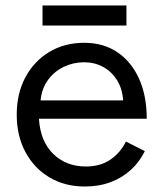

<svg xmlns="http://www.w3.org/2000/svg" viewBox="-20 -668 587 700"><path d="M289 12Q216 12 160 -21.5Q104 -55 72.5 -114Q41 -173 41 -250Q41 -327 72.5 -386Q104 -445 159.5 -478.5Q215 -512 287 -512Q357 -512 408 -477.5Q459 -443 487 -381Q515 -319 515 -235H122Q127 -153 174 -107Q221 -61 293 -61Q346 -61 382.5 -86Q419 -111 439 -152L508 -117Q489 -78 457.5 -49Q426 -20 383.5 -4Q341 12 289 12ZM128 -302H429Q426 -345 406.5 -376Q387 -407 356 -424Q325 -441 286 -441Q248 -441 213 -424.5Q178 -408 155 -376.5Q132 -345 128 -302ZM135 -575V-648H441V-575Z"/></svg>

Font: Figtree
Style: Regular
Weight: 400
Designer: Erik Kennedy
Foundry: Erik Kennedy
Version: Version 2.002